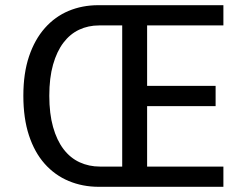

<svg xmlns="http://www.w3.org/2000/svg" viewBox="-20 -720 946 740"><path d="M488 0H361Q298 0 244.5 -22.5Q191 -45 152 -89Q113 -133 91.5 -198.5Q70 -264 70 -351Q70 -438 92 -503Q114 -568 153 -612Q192 -656 244.5 -678Q297 -700 359 -700H488V-622H362Q320 -622 285 -605.5Q250 -589 224.5 -555.5Q199 -522 184.5 -471Q170 -420 170 -351Q170 -282 184.5 -230.5Q199 -179 225 -145Q251 -111 287 -94.5Q323 -78 365 -78H488ZM841 -622H547V-389H811V-311H547V-78H841V0H451V-700H841Z"/></svg>

Font: Orienta
Style: Regular
Weight: 400
Designer: Eduardo Rodriguez Tunni
Foundry: Eduardo Rodriguez Tunni
Version: Version 1.001